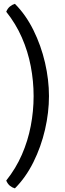

<svg xmlns="http://www.w3.org/2000/svg" viewBox="-20 -792 348 1031"><path d="M160.5 -276Q160.5 -195.5 145.2 -115.8Q130 -36 97.5 38.5Q65 113 13.5 177.5Q21 195.5 33.2 205.5Q45.5 215.5 60 219.5Q118.5 161 159.5 78.5Q200.5 -4 221.8 -96.2Q243 -188.5 243 -276Q243 -363 221.8 -455.2Q200.5 -547.5 159.5 -630.2Q118.5 -713 60 -771.5Q45.5 -767 33.2 -757Q21 -747 13.5 -729Q65 -664.5 97.5 -590.2Q130 -516 145.2 -436.2Q160.5 -356.5 160.5 -276Z"/></svg>

Font: Signika
Style: Regular
Weight: 300
Designer: Anna Giedry
Foundry: Anna Giedry
Version: Version 2.000